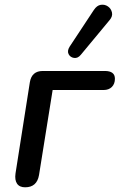

<svg xmlns="http://www.w3.org/2000/svg" viewBox="-20 -790 509 817"><path d="M87 7Q63 7 52.5 -8.5Q42 -24 46 -52L107 -440Q115 -488 162 -488H426Q469 -488 469 -455Q469 -433 456 -420Q443 -407 421 -407H204L146 -45Q137 7 87 7ZM324 -557Q311 -541 295 -543.5Q279 -546 272 -559.5Q265 -573 276 -591L379 -747Q392 -767 409 -769.5Q426 -772 439.5 -762.5Q453 -753 456.5 -736.5Q460 -720 446 -704Z"/></svg>

Font: Nunito SemiBold
Style: Italic
Weight: 600
Italic angle: -9°
Designer: Vernon Adams
Foundry: Vernon Adams
Version: Version 3.601; ttfautohint (v1.8.2.53-6de2)